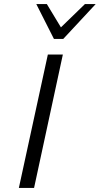

<svg xmlns="http://www.w3.org/2000/svg" viewBox="-20 -927 492 947"><path d="M73 0 216 -658H290L148 0ZM246 -735 265 -777 399 -907H452L292 -735ZM246 -735 159 -907H211L289 -778L292 -735Z"/></svg>

Font: Ysabeau Infant
Style: Italic
Weight: 400
Italic angle: -12°
Designer: Christian Thalmann (Catharsis Fonts)
Version: Version 2.001;gftools[0.9.30]; featfreeze: ss01,ss02,lnum